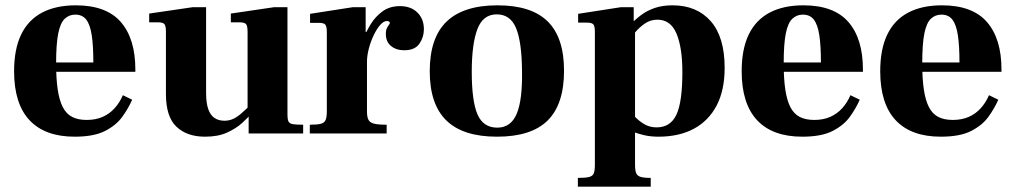

<svg xmlns="http://www.w3.org/2000/svg" viewBox="-20 -502 3818 722"><path d="M261 12Q149 12 91 -50Q33 -112 33 -234Q33 -317 59.5 -372Q86 -427 138 -454.5Q190 -482 265 -482Q323 -482 365.5 -466Q408 -450 435 -418.5Q462 -387 475.5 -342.5Q489 -298 489 -240V-232H118V-267H331Q331 -330 325 -369.5Q319 -409 304.5 -428Q290 -447 263 -447Q240 -447 223.5 -431.5Q207 -416 199 -376.5Q191 -337 191 -263Q191 -206 197 -165.5Q203 -125 216 -99.5Q229 -74 251 -62.5Q273 -51 306 -51Q340 -51 366 -62.5Q392 -74 411 -95Q430 -116 442 -144L477 -127Q463 -95 440 -63Q417 -31 375 -9.5Q333 12 261 12Z M751 12Q683 12 643.5 -25.5Q604 -63 604 -148V-382Q604 -404 598.5 -411Q593 -418 575 -418H541V-451L705 -475H755V-153Q755 -115 763 -92Q771 -69 786.5 -58.5Q802 -48 824 -48Q842 -48 857 -55Q872 -62 887.5 -75.5Q903 -89 921 -107L926 -76Q913 -60 890.5 -39.5Q868 -19 834 -3.5Q800 12 751 12ZM915 0V-63H911V-382Q911 -404 905.5 -411Q900 -418 882 -418H848V-451L1011 -475H1061V-68Q1061 -53 1065 -45Q1069 -37 1082 -35Q1095 -33 1120 -33V0Z M1145 0V-33Q1173 -33 1186.5 -36.5Q1200 -40 1204.5 -51Q1209 -62 1209 -83V-381Q1209 -402 1203.5 -409Q1198 -416 1180 -416H1146V-450L1307 -475H1355V-382H1360V-83Q1360 -62 1365.5 -51.5Q1371 -41 1386.5 -37Q1402 -33 1434 -33V0ZM1334 -269V-319Q1337 -331 1347 -357Q1357 -383 1374 -411Q1391 -439 1418 -459Q1445 -479 1484 -479Q1525 -479 1549.5 -455Q1574 -431 1574 -392Q1574 -362 1557 -337.5Q1540 -313 1500 -313Q1470 -313 1450.5 -329Q1431 -345 1431 -374Q1431 -389 1435 -396.5Q1439 -404 1442.5 -408.5Q1446 -413 1446 -416Q1446 -419 1443 -421Q1440 -423 1435 -423Q1423 -423 1410 -408.5Q1397 -394 1385.5 -370Q1374 -346 1367 -319.5Q1360 -293 1360 -269Z M1849 12Q1721 12 1658.5 -49Q1596 -110 1596 -234Q1596 -360 1659.5 -421Q1723 -482 1851 -482Q1978 -482 2039.5 -421.5Q2101 -361 2101 -236Q2101 -110 2039.5 -49Q1978 12 1849 12ZM1850 -22Q1901 -22 1923 -74Q1945 -126 1943 -236Q1942 -345 1920.5 -396.5Q1899 -448 1848 -448Q1796 -448 1775 -392Q1754 -336 1754 -232Q1754 -122 1775.5 -72Q1797 -22 1850 -22Z M2153 200V167Q2182 167 2195.5 163.5Q2209 160 2213 149.5Q2217 139 2217 117V-383Q2217 -403 2211.5 -410Q2206 -417 2186 -417H2154V-450L2315 -475H2363V-423H2368V117Q2368 138 2372 148.5Q2376 159 2388.5 163Q2401 167 2427 167V200ZM2456 12Q2427 12 2403 6.5Q2379 1 2357 -7.5Q2335 -16 2314 -28V-142Q2323 -126 2335.5 -105.5Q2348 -85 2364.5 -66.5Q2381 -48 2402 -35.5Q2423 -23 2449 -23Q2501 -23 2523.5 -70.5Q2546 -118 2546 -231Q2546 -323 2524 -375.5Q2502 -428 2452 -428Q2426 -428 2405 -413.5Q2384 -399 2370 -382Q2356 -365 2350 -357V-409Q2369 -429 2391 -445.5Q2413 -462 2442 -472Q2471 -482 2509 -482Q2600 -482 2652.5 -422.5Q2705 -363 2705 -247Q2705 -163 2675 -105.5Q2645 -48 2589.5 -18Q2534 12 2456 12Z M2997 12Q2885 12 2827 -50Q2769 -112 2769 -234Q2769 -317 2795.5 -372Q2822 -427 2874 -454.5Q2926 -482 3001 -482Q3059 -482 3101.5 -466Q3144 -450 3171 -418.5Q3198 -387 3211.5 -342.5Q3225 -298 3225 -240V-232H2854V-267H3067Q3067 -330 3061 -369.5Q3055 -409 3040.5 -428Q3026 -447 2999 -447Q2976 -447 2959.5 -431.5Q2943 -416 2935 -376.5Q2927 -337 2927 -263Q2927 -206 2933 -165.5Q2939 -125 2952 -99.5Q2965 -74 2987 -62.5Q3009 -51 3042 -51Q3076 -51 3102 -62.5Q3128 -74 3147 -95Q3166 -116 3178 -144L3213 -127Q3199 -95 3176 -63Q3153 -31 3111 -9.5Q3069 12 2997 12Z M3518 12Q3406 12 3348 -50Q3290 -112 3290 -234Q3290 -317 3316.5 -372Q3343 -427 3395 -454.5Q3447 -482 3522 -482Q3580 -482 3622.5 -466Q3665 -450 3692 -418.5Q3719 -387 3732.5 -342.5Q3746 -298 3746 -240V-232H3375V-267H3588Q3588 -330 3582 -369.5Q3576 -409 3561.5 -428Q3547 -447 3520 -447Q3497 -447 3480.5 -431.5Q3464 -416 3456 -376.5Q3448 -337 3448 -263Q3448 -206 3454 -165.5Q3460 -125 3473 -99.5Q3486 -74 3508 -62.5Q3530 -51 3563 -51Q3597 -51 3623 -62.5Q3649 -74 3668 -95Q3687 -116 3699 -144L3734 -127Q3720 -95 3697 -63Q3674 -31 3632 -9.5Q3590 12 3518 12Z"/></svg>

Font: Frank Ruhl Libre ExtraBold
Style: Regular
Weight: 800
Designer: Yanek Iontef
Foundry: Fontef
Version: Version 6.003;gftools[0.9.30]